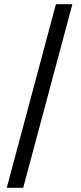

<svg xmlns="http://www.w3.org/2000/svg" viewBox="-20 -730 384 910"><path d="M12 160 245 -710H323L90 160Z"/></svg>

Font: Source Sans Pro SemiBold
Style: Regular
Weight: 600
Designer: Paul D. Hunt
Foundry: Adobe Systems Incorporated
Version: Version 2.045;hotconv 1.0.109;makeotfexe 2.5.65596